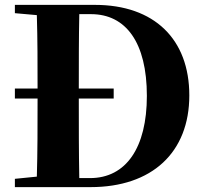

<svg xmlns="http://www.w3.org/2000/svg" viewBox="-20 -767 839 787"><path d="M305 -37C303 -142 303 -248 303 -360V-363H446V-404H303C303 -508 303 -610 305 -709H353C496 -709 582 -593 582 -374C582 -162 497 -37 349 -37ZM41 -747V-713L131 -705C134 -606 134 -506 134 -404H41V-363H134V-360C134 -248 134 -144 131 -43L41 -34V0H351C603 0 756 -142 756 -376C756 -606 613 -747 369 -747Z"/></svg>

Font: Noto Serif KR Black
Style: Regular
Weight: 900
Version: Version 1.001;PS 1.001;hotconv 16.6.54;makeotf.lib2.5.65590